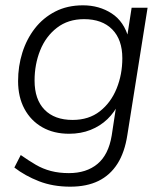

<svg xmlns="http://www.w3.org/2000/svg" viewBox="-20 -514 618 722"><path d="M244 188Q179 188 126.5 167.5Q74 147 34 116L58 69Q88 90 114.5 105.5Q141 121 171.5 129Q202 137 239 137Q305 137 346.5 102.5Q388 68 400 -4L419 -129L428 -128Q411 -92 384 -66Q357 -40 320.5 -25.5Q284 -11 240 -11Q182 -11 139 -35.5Q96 -60 72 -104.5Q48 -149 48 -209Q48 -265 64 -316Q80 -367 111 -407Q142 -447 187.5 -470.5Q233 -494 292 -494Q353 -494 400 -463.5Q447 -433 464 -369H457L475 -485H535L459 -7Q449 59 421.5 102Q394 145 350 166.5Q306 188 244 188ZM253 -63Q314 -63 355.5 -95.5Q397 -128 418.5 -181Q440 -234 440 -295Q440 -365 402 -403.5Q364 -442 296 -442Q236 -442 194 -409.5Q152 -377 131 -324.5Q110 -272 110 -211Q110 -140 147.5 -101.5Q185 -63 253 -63Z"/></svg>

Font: Nunito Sans 12pt Light
Style: Italic
Weight: 300
Italic angle: -9°
Designer: Vernon Adams
Foundry: Vernon Adams
Version: Version 3.101;gftools[0.9.27]